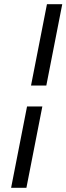

<svg xmlns="http://www.w3.org/2000/svg" viewBox="-20 -800 317 916"><path d="M277 -780 201 -392H128L204 -780ZM182 -292 106 96H33L109 -292Z"/></svg>

Font: MedMera Sans
Style: Italic
Weight: 400
Italic angle: -11°
Designer: Kasper Nordkvist
Foundry: UNCUT.wtf
Version: Version 1.300